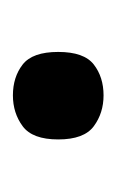

<svg xmlns="http://www.w3.org/2000/svg" viewBox="40 -508 184 305"><g transform="rotate(90 132.5 -356.0)"><path d="M132 -284Q103 -284 83 -299.5Q63 -315 63 -356Q63 -397 83 -412.5Q103 -428 132 -428Q160 -428 181 -412.5Q202 -397 202 -356Q202 -315 181 -299.5Q160 -284 132 -284Z"/></g></svg>

Font: Noto Serif Tibetan Medium
Style: Regular
Weight: 500
Designer: Monotype Design Team
Foundry: Monotype Imaging Inc.
Version: Version 2.103; ttfautohint (v1.8.4.7-5d5b)